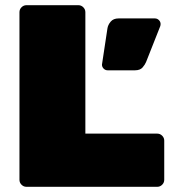

<svg xmlns="http://www.w3.org/2000/svg" viewBox="-20 -720 666 740"><path d="M82 0Q71 0 63 -8Q55 -16 55 -27V-673Q55 -684 63 -692Q71 -700 82 -700H282Q293 -700 301 -692Q309 -684 309 -673V-205H586Q597 -205 605 -197Q613 -189 613 -178V-27Q613 -16 605 -8Q597 0 586 0ZM395 -449Q386 -449 379.5 -455.5Q373 -462 373 -471L394 -610Q396 -624 406.5 -636.5Q417 -649 437 -649H577Q586 -649 592.5 -642.5Q599 -636 599 -627Q599 -623 598 -620L543 -481Q539 -471 529.5 -460Q520 -449 500 -449Z"/></svg>

Font: Rubik Black
Style: Regular
Weight: 900
Designer: Hubert and Fischer
Foundry: Hubert and Fischer
Version: Version 2.300;gftools[0.9.30]